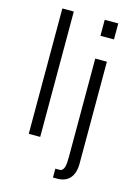

<svg xmlns="http://www.w3.org/2000/svg" viewBox="-135 -795 767 1068"><g transform="rotate(15 248.0 -261.0)"><path d="M87 0H153V-722H87ZM280 200H305C363 200 403 165 403 87V-500H336V65C336 114 332 149 303 149H280ZM331 -630H409V-722H331Z"/></g></svg>

Font: Perun Light
Style: Regular
Weight: 300
Foundry: Copyright (c) Stefan Peev, Context Ltd, 2016
Version: Version 1.089